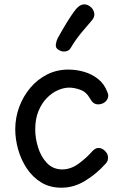

<svg xmlns="http://www.w3.org/2000/svg" viewBox="-20 -870 562 894"><path d="M266 4Q212 4 172 -20.5Q132 -45 105 -85.5Q78 -126 64.5 -174Q51 -222 51 -268Q51 -322 69.5 -372Q88 -422 121.5 -461.5Q155 -501 200 -523.5Q245 -546 298 -546Q336 -546 372 -535.5Q408 -525 437 -502Q466 -479 480 -441Q482 -437 483 -433.5Q484 -430 484 -426Q484 -413 477 -403.5Q470 -394 459.5 -389Q449 -384 438 -384Q425 -384 416 -390.5Q407 -397 398 -413Q382 -442 354 -452Q326 -462 302 -462Q277 -462 249.5 -450Q222 -438 198 -413.5Q174 -389 159 -352.5Q144 -316 144 -267Q144 -226 157.5 -183Q171 -140 198.5 -111Q226 -82 268 -81Q310 -81 347 -108.5Q384 -136 411 -167Q418 -174 424.5 -177.5Q431 -181 438 -181Q450 -181 460 -174.5Q470 -168 476.5 -158Q483 -148 483 -136Q483 -129 481 -122Q479 -115 471 -107Q431 -62 378 -29Q325 4 266 4ZM310 -648Q302 -633 284.5 -630.5Q267 -628 251 -639Q238 -647 240 -663Q242 -679 249 -693Q262 -716 277.5 -742.5Q293 -769 308.5 -792.5Q324 -816 335 -829Q352 -848 368.5 -849.5Q385 -851 399 -840Q414 -830 418.5 -810.5Q423 -791 406 -773Q389 -754 360 -719Q331 -684 310 -648Z"/></svg>

Font: Playpen Sans Hebrew
Style: Regular
Weight: 400
Designer: Tom Grace, Laura Meseguer, Veronika Burian, José Scaglione
Foundry: TypeTogether
Version: Version 2.000